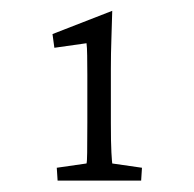

<svg xmlns="http://www.w3.org/2000/svg" viewBox="-20 -485 353 350"><path d="M182.1 -261.7Q182.1 -224.1 183.1 -207Q184.1 -189.9 184.6 -187L238.8 -179.2L237.3 -155.8H85L83.5 -179.2L137.7 -187Q138.7 -189.5 138.9 -206.8Q139.2 -224.1 139.2 -261.7V-348.6Q139.2 -368.7 138.9 -384Q138.7 -399.4 137.7 -406.2L79.1 -397.9L75.7 -422.9L184.6 -465.3Q184.1 -443.4 183.1 -415.3Q182.1 -387.2 182.1 -358.9Z"/></svg>

Font: Lateef ExtraLight
Style: Regular
Weight: 200
Designer: SIL International
Foundry: SIL International
Version: Version 4.200